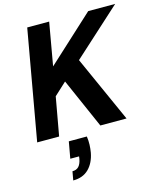

<svg xmlns="http://www.w3.org/2000/svg" viewBox="-140 -799 989 1183"><g transform="rotate(-15 354.5 -208.0)"><path d="M24 0 148 -700H288L240 -427L537 -700H709L404 -423L594 0H427L287 -318L208 -245L164 0ZM178 284 188 228Q214 228 228.5 212.5Q243 197 249 165L251 150H195L214 44H329Q333 71 332 97Q331 123 327 146Q315 210 277.5 247Q240 284 178 284Z"/></g></svg>

Font: DM Sans ExtraBold
Style: Italic
Weight: 800
Italic angle: -10°
Designer: Colophon Foundry, Jonny Pinhorn
Foundry: Colophon Foundry
Version: Version 4.004;gftools[0.9.30]